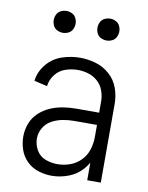

<svg xmlns="http://www.w3.org/2000/svg" viewBox="-84 -796 668 865"><g transform="rotate(10 250.0 -363.5)"><path d="M150 -635Q137 -635 124.5 -641Q112 -647 106 -659.5Q100 -672 100 -685Q100 -698 106 -710.5Q112 -723 124.5 -729Q137 -735 150 -735Q163 -735 175.5 -729Q188 -723 194 -710.5Q200 -698 200 -685Q200 -672 194 -659.5Q188 -647 175.5 -641Q163 -635 150 -635ZM350 -635Q337 -635 324.5 -641Q312 -647 306 -659.5Q300 -672 300 -685Q300 -698 306 -710.5Q312 -723 324.5 -729Q337 -735 350 -735Q363 -735 375.5 -729Q388 -723 394 -710.5Q400 -698 400 -685Q400 -672 394 -659.5Q388 -647 375.5 -641Q363 -635 350 -635ZM212 8Q181 8 151 -1.5Q121 -11 98.5 -33Q76 -55 66 -84.5Q56 -114 56 -144.5Q56 -175 67 -204Q78 -233 100.5 -254Q123 -275 150.5 -287Q178 -299 208 -304Q238 -309 269 -309H374V-361Q374 -385 365.5 -409Q357 -433 338.5 -450Q320 -467 296 -474.5Q272 -482 247 -482Q218 -482 190 -472.5Q162 -463 143.5 -439Q125 -415 122 -386L62 -400Q67 -442 95 -476Q123 -510 164 -524Q205 -538 247 -538Q284 -538 319.5 -527.5Q355 -517 383 -492Q411 -467 423.5 -432Q436 -397 436 -361V0H374V-80Q365 -65 353 -51Q327 -21 289 -6.5Q251 8 212 8ZM228 -48Q258 -48 286 -58Q314 -68 335 -89.5Q356 -111 365 -139.5Q374 -168 374 -198V-253H269Q243 -253 217 -248Q191 -243 168 -230.5Q145 -218 131.5 -195Q118 -172 118 -146Q118 -118 132.5 -93Q147 -68 173.5 -58Q200 -48 228 -48Z"/></g></svg>

Font: Iosevka SS01 Light
Style: Regular
Weight: 300
Monospace: yes
Designer: Belleve Invis
Foundry: Belleve Invis
Version: 2.3.3; ttfautohint (v1.8.3)